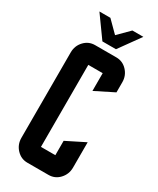

<svg xmlns="http://www.w3.org/2000/svg" viewBox="-216 -919 807 983"><g transform="rotate(30 187.5 -427.5)"><path d="M232.4 -730H152.3L62.5 -855H127.4L192.4 -790L257.3 -855H322.3ZM234.9 -189.9 345.2 -245.1V-95.2Q345.2 -55.7 318.4 -27.3Q292.5 0 254.9 0H129.9Q92.8 0 66.4 -27.8Q40 -55.7 40 -95.2V-600.1Q40 -639.6 66.4 -667.5Q92.3 -694.8 129.9 -694.8H254.9Q292.5 -694.8 318.4 -667.5Q345.2 -639.2 345.2 -600.1V-540L234.9 -484.9V-589.8H149.9V-105H234.9Z"/></g></svg>

Font: Horta
Style: Regular
Weight: 600
Width: 3
Version: Version 0.11